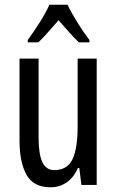

<svg xmlns="http://www.w3.org/2000/svg" viewBox="-20 -786 496 816"><path d="M391 -537V0H326L317 -72H311Q294 -32 263.5 -11Q233 10 195 10Q122 10 92.5 -43.5Q63 -97 63 -187V-537H144V-202Q144 -131 160 -97Q176 -63 210 -63Q266 -63 288 -109Q310 -155 310 -251V-537ZM267 -766Q283 -732 309 -690.5Q335 -649 360 -616V-606H315Q294 -626 273 -650Q252 -674 229 -700Q206 -674 183.5 -648.5Q161 -623 143 -606H98V-616Q125 -653 150.5 -693.5Q176 -734 190 -766Z"/></svg>

Font: Noto Sans Hebrew ExtraCondensed
Style: Regular
Weight: 400
Width: 2
Designer: Monotype Design Team
Foundry: Monotype Imaging Inc.
Version: Version 2.004; ttfautohint (v1.8.4.7-5d5b)